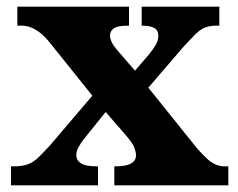

<svg xmlns="http://www.w3.org/2000/svg" viewBox="-20 -556 713 576"><path d="M13 0V-57H22Q46 -57 63 -63Q80 -69 95 -83.5Q110 -98 131 -121L257 -269L131 -426Q117 -444 103 -455.5Q89 -467 74.5 -473Q60 -479 45 -479H32V-536H367V-479H363Q332 -479 321 -470.5Q310 -462 310 -450Q310 -440 315.5 -429Q321 -418 333 -404L385 -344L428 -394Q440 -409 447.5 -422Q455 -435 455 -448Q455 -466 442 -472.5Q429 -479 408 -479H405V-536H638V-479H629Q610 -479 595.5 -473.5Q581 -468 566.5 -453.5Q552 -439 529 -414L425 -293L572 -110Q588 -92 601 -80Q614 -68 627 -62.5Q640 -57 652 -57H665V0H323V-57H328Q358 -57 373 -65.5Q388 -74 388 -90Q388 -101 382 -115.5Q376 -130 350 -159L297 -220L231 -138Q222 -126 215.5 -114.5Q209 -103 209 -91Q209 -75 223 -66Q237 -57 270 -57H274V0Z"/></svg>

Font: Noto Serif Kannada ExtraBold
Style: Regular
Weight: 800
Version: Version 2.003